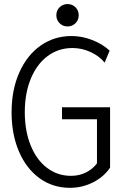

<svg xmlns="http://www.w3.org/2000/svg" viewBox="-20 -902 602 930"><path d="M36.1 -357.9Q36.1 -466.8 73.5 -550.8Q110.8 -634.8 176.8 -681.2Q242.7 -727.5 326.7 -727.5Q376.5 -727.5 426 -708.5Q475.6 -689.5 511.2 -656.7L486.8 -598.6Q462.4 -629.4 419.9 -649.4Q377.4 -669.4 331.1 -669.4Q263.2 -669.4 210.7 -630.4Q158.2 -591.3 129.2 -520.8Q100.1 -450.2 100.1 -358.9Q100.1 -268.6 128.2 -198.5Q156.2 -128.4 207.3 -89.4Q258.3 -50.3 323.7 -50.3Q364.3 -50.3 397 -66.9Q429.7 -83.5 449.7 -110.8V-324.2H280.3V-382.3H513.2V-90.3Q483.9 -45.9 431.2 -19Q378.4 7.8 318.8 7.8Q236.3 7.8 172.1 -38.3Q107.9 -84.5 72 -167.7Q36.1 -251 36.1 -357.9ZM252.9 -828.1Q252.9 -851.1 268.6 -866.7Q284.2 -882.3 307.1 -882.3Q330.1 -882.3 345.7 -866.7Q361.3 -851.1 361.3 -828.1Q361.3 -805.2 345.7 -789.6Q330.1 -773.9 307.1 -773.9Q284.2 -773.9 268.6 -789.6Q252.9 -805.2 252.9 -828.1Z"/></svg>

Font: Reddit Mono Light
Style: Regular
Weight: 300
Monospace: yes
Designer: Stephen Hutchings
Foundry: Reddit
Version: Version 1.011